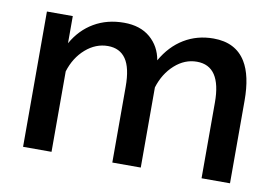

<svg xmlns="http://www.w3.org/2000/svg" viewBox="-62 -632 1052 731"><g transform="rotate(10 463.5 -266.0)"><path d="M834 -468Q795 -532 709 -532Q646 -532 595.5 -501.5Q545 -471 512 -413Q503 -466 464.5 -499Q426 -532 363 -532Q298 -532 247.5 -502.5Q197 -473 166 -418V-523H66V0H176V-311Q193 -366 232 -400Q271 -434 318 -434Q364 -434 387.5 -400Q411 -366 411 -293V0H521V-310Q538 -365 576.5 -399.5Q615 -434 662 -434Q756 -434 756 -293V0H866V-319Q866 -416 834 -468Z"/></g></svg>

Font: RT Raleway SemiBold
Style: Regular
Weight: 400
Designer: Matt McInerney, Pablo Impallari, Rodrigo Fuenzalida — Edited by Milan Moffatt in April 2016
Foundry: Matt McInerney, Pablo Impallari, Rodrigo Fuenzalida — Edited by Milan Moffatt in April 2016
Version: Version 3.001